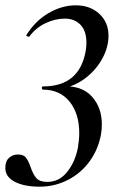

<svg xmlns="http://www.w3.org/2000/svg" viewBox="-80 -421 461 722"><path d="M245 -260Q245 -305 222.5 -328Q200 -351 164 -351Q127 -351 90.5 -333.5Q54 -316 30 -283H28Q25 -283 21.5 -285Q18 -287 19 -289Q53 -343 103 -372Q153 -401 205 -401Q259 -401 293.5 -369Q328 -337 328 -287Q328 -244 305.5 -202Q283 -160 243.5 -129Q204 -98 154 -88L157 -96Q227 -100 265 -58.5Q303 -17 303 47Q303 65 300 83Q290 140 257.5 185Q225 230 175.5 255.5Q126 281 69 281Q11 281 -24.5 262.5Q-60 244 -60 211Q-60 185 -46 172.5Q-32 160 -13 160Q8 160 17 171Q26 182 35 207Q44 234 56.5 248.5Q69 263 98 263Q143 263 173 225Q203 187 213 134Q218 102 218 80Q218 6 181.5 -39Q145 -84 81 -84Q78 -84 77.5 -90Q77 -96 82 -96Q218 -96 242 -228Q245 -245 245 -260Z"/></svg>

Font: Cormorant Infant SemiBold
Style: Italic
Weight: 600
Italic angle: -10°
Designer: Christian Thalmann (Catharsis Fonts)
Foundry: Catharsis Fonts
Version: Version 4.000